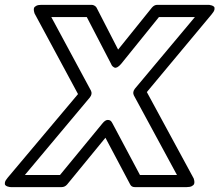

<svg xmlns="http://www.w3.org/2000/svg" viewBox="-70 -745 903 790"><path d="M-38.1 -14.2 251 -357.9 74.2 -686Q73.2 -687.5 72 -690.2Q70.8 -692.9 69.6 -699.7Q68.4 -706.5 69.8 -711.7Q71.3 -716.8 78.9 -720.9Q86.4 -725.1 100.1 -725.1H307.1Q313 -725.1 318.8 -721.7Q324.7 -718.3 327.1 -713.9L416 -541L555.2 -713.9Q564.9 -725.1 577.1 -725.1H786.1Q788.1 -725.1 791.3 -724.9Q794.4 -724.6 801 -722.7Q807.6 -720.7 810.8 -717Q814 -713.4 812.3 -705.3Q810.5 -697.3 800.8 -686L534.2 -366.2L725.1 -14.2Q726.1 -12.7 727.3 -10Q728.5 -7.3 729.5 -0.5Q730.5 6.3 728.8 11.5Q727.1 16.6 719.5 20.8Q711.9 24.9 698.2 24.9H484.9Q471.2 24.9 465.8 14.2L363.8 -178.2L206.1 14.2Q196.8 24.9 183.1 24.9H-23.9Q-25.9 24.9 -29.1 24.7Q-32.2 24.4 -38.6 22.5Q-44.9 20.5 -48.1 16.8Q-51.3 13.2 -49.6 5.1Q-47.9 -2.9 -38.1 -14.2ZM32.2 -24.9H176.8L351.1 -236.8Q362.8 -251.5 373.3 -251.5Q383.8 -251.5 388.7 -244.1L393.1 -236.8L505.9 -24.9H658.2L481 -352.1Q474.1 -365.7 484.9 -379.9L731.9 -674.8H584L428.2 -481.9Q419.9 -472.2 412.8 -468.5Q405.8 -464.8 401.4 -466.8Q397 -468.8 393.6 -471.9Q390.1 -475.1 388.7 -478.5L387.2 -481.9L287.1 -674.8H141.1L304.2 -372.1Q311 -358.4 299.8 -344.2Z"/></svg>

Font: Trueno Bold Outline
Style: Italic
Weight: 700
Width: 6
Designer: Julieta Ulanovsky
Foundry: Julieta Ulanovsky
Version: Version 3.001b | FøM Fix